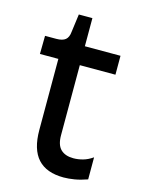

<svg xmlns="http://www.w3.org/2000/svg" viewBox="-101 -694 569 765"><g transform="rotate(15 183.0 -311.5)"><path d="M237 10Q166 10 130.5 -29Q95 -68 95 -148V-441H19L20 -516H66Q92 -516 104 -526Q116 -536 118 -558L128 -633H184V-517H331V-439H184V-150Q184 -110 202.5 -92Q221 -74 255 -74Q274 -74 294 -79.5Q314 -85 334 -99V-8Q306 2 281.5 6Q257 10 237 10Z"/></g></svg>

Font: Bricolage Grotesque 24pt
Style: Regular
Weight: 400
Designer: Mathieu Triay
Foundry: Atelier Triay
Version: Version 1.001;gftools[0.9.33.dev8+g029e19f]